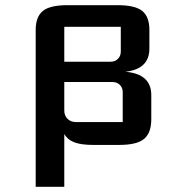

<svg xmlns="http://www.w3.org/2000/svg" viewBox="-20 -557 680 738"><path d="M227.1 -241.7V-131.8Q227.1 -112.8 239.5 -100.3Q252 -87.9 271 -87.9H451.7V-202.6Q451.7 -219.7 440.7 -230.7Q429.7 -241.7 412.6 -241.7ZM432.1 -537.1Q500 -537.1 527.1 -514.6Q554.2 -492.2 554.2 -441.9V-370.1Q554.2 -291.5 461.9 -281.2Q561.5 -272.9 561.5 -191.4V-98.6Q561.5 -46.4 533.9 -23.2Q506.3 0 439.5 0H336.9Q292 0 265.6 -10Q239.3 -20 227.1 -42V161.1H117.2V-441.9Q117.2 -492.2 144.3 -514.6Q171.4 -537.1 239.3 -537.1ZM444.3 -454.1H227.1V-319.8H405.3Q422.4 -319.8 433.3 -330.8Q444.3 -341.8 444.3 -358.9Z"/></svg>

Font: Squarish Sans CT
Style: Regular
Weight: 400
Version: Version 0.9